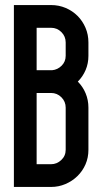

<svg xmlns="http://www.w3.org/2000/svg" viewBox="-20 -740 405 760"><path d="M35 0V-720H182Q213 -720 240 -708.5Q267 -697 287 -677Q307 -657 318.5 -630Q330 -603 330 -572V-519Q330 -489 319 -463Q308 -437 288 -417Q308 -397 319 -370.5Q330 -344 330 -314V-147Q330 -116 318.5 -89.5Q307 -63 286.5 -43Q266 -23 239 -11.5Q212 0 182 0ZM125 -372V-90H182Q205 -90 222.5 -106.5Q240 -123 240 -147V-314Q240 -338 223 -355Q206 -372 182 -372ZM125 -630V-462H182H186Q208 -464 224 -480Q240 -496 240 -519V-572Q240 -596 223 -613Q206 -630 182 -630Z"/></svg>

Font: Berliner Wand
Style: Regular
Weight: 400
Designer: Peter Wiegel
Foundry: Peter Wiegel
Version: Version 1.000